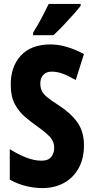

<svg xmlns="http://www.w3.org/2000/svg" viewBox="-20 -951 477 981"><path d="M409 -208Q409 -141 382 -92Q355 -43 307 -16.5Q259 10 196 10Q157 10 114.5 0Q72 -10 30 -33V-189Q71 -163 112.5 -146.5Q154 -130 192 -130Q227 -130 242 -149.5Q257 -169 257 -196Q257 -227 236.5 -250Q216 -273 168 -307Q138 -328 107.5 -354Q77 -380 56 -418.5Q35 -457 35 -517Q34 -610 86.5 -667Q139 -724 238 -724Q277 -724 319 -712Q361 -700 409 -675L367 -542Q327 -565 299 -575Q271 -585 244 -585Q216 -585 201 -568Q186 -551 186 -525Q186 -502 194 -486Q202 -470 221.5 -454Q241 -438 277 -415Q341 -374 375 -326.5Q409 -279 409 -208ZM392 -921Q379 -904 355 -877Q331 -850 304 -821.5Q277 -793 253 -771H149V-784Q174 -824 193.5 -861Q213 -898 229 -931H392Z"/></svg>

Font: Noto Sans Gurmukhi ExtraCondensed ExtraBold
Style: Regular
Weight: 800
Width: 2
Designer: Jelle Bosma - Monotype Design Team
Foundry: Monotype Imaging Inc.
Version: Version 2.004; ttfautohint (v1.8.4.7-5d5b)